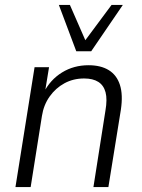

<svg xmlns="http://www.w3.org/2000/svg" viewBox="-20 -763 581 783"><path d="M43 0 121 -489H180L163 -385H158Q185 -438 233 -467.5Q281 -497 341 -497Q391 -497 423.5 -477Q456 -457 469 -417Q482 -377 473 -316L422 0H361L410 -312Q418 -358 410.5 -386.5Q403 -415 381 -429Q359 -443 323 -443Q279 -443 243 -423.5Q207 -404 182.5 -369.5Q158 -335 151 -290L105 0ZM291 -554 220 -743H265L328 -599L435 -743H481L352 -554Z"/></svg>

Font: Nunito Sans 10pt SemiCondensed Light
Style: Italic
Weight: 300
Width: 4
Italic angle: -9°
Designer: Vernon Adams
Foundry: Vernon Adams
Version: Version 3.101;gftools[0.9.27]